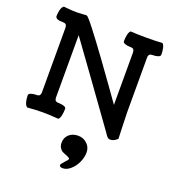

<svg xmlns="http://www.w3.org/2000/svg" viewBox="-180 -871 1197 1323"><g transform="rotate(20 418.5 -209.5)"><path d="M407.7 300.3Q407.7 292.5 429.4 269.3Q451.2 246.1 451.2 242.2Q451.2 235.4 442.4 230.5Q433.6 225.6 420.9 221.2Q408.2 216.8 395.3 210Q382.3 203.1 373.5 188.2Q364.7 173.3 364.7 151.9Q364.7 114.7 390.4 91.3Q416 67.9 456.5 67.9Q495.6 67.9 522.7 93.5Q549.8 119.1 549.8 156.2Q549.8 192.9 533.2 229.7Q516.6 266.6 488.5 291Q460.4 315.4 431.2 315.4Q407.7 315.4 407.7 300.3ZM59.6 -733.9Q67.9 -733.4 86.7 -731.4Q105.5 -729.5 121.1 -728.5Q136.7 -727.5 156.2 -727.5Q171.9 -727.5 194.8 -729.2Q217.8 -731 222.7 -731Q224.1 -731 226.1 -730.7Q228 -730.5 228.5 -730.5Q236.8 -730 290.5 -661.1Q344.2 -592.3 420.7 -486.8Q497.1 -381.3 539.1 -322.3Q581.1 -263.2 614.7 -215.8V-598.6Q614.7 -613.3 608.9 -621.3Q603 -629.4 584 -629.4Q561.5 -629.4 545.4 -635.3Q529.3 -641.1 529.3 -652.8Q529.3 -677.7 534.4 -700.4Q539.6 -723.1 550.3 -731Q594.2 -727.5 667 -727.5Q740.2 -727.5 782.7 -731Q793.5 -723.1 798.6 -700.4Q803.7 -677.7 803.7 -652.8Q803.7 -641.1 787.6 -635.3Q771.5 -629.4 749 -629.4Q738.3 -629.4 731.4 -626.7Q724.6 -624 721.9 -618.7Q719.2 -613.3 718.5 -609.1Q717.8 -605 717.8 -597.7V-202.1Q717.8 -168.5 720.9 -94.5Q724.1 -20.5 724.1 -6.8Q699.2 18.1 671.4 18.1Q665.5 18.1 660.4 16.1Q655.3 14.2 650.9 9.5Q646.5 4.9 643.8 1.7Q641.1 -1.5 636.2 -9Q631.3 -16.6 628.9 -20Q584.5 -82.5 403.3 -333.7Q222.2 -585 222.2 -584V-129.4Q222.2 -122.1 222.9 -117.9Q223.6 -113.8 226.3 -108.4Q229 -103 235.8 -100.3Q242.7 -97.7 253.4 -97.7Q275.9 -97.7 292 -91.8Q308.1 -85.9 308.1 -74.2Q308.1 -49.3 303 -25.9Q297.9 -2.4 287.1 5.4Q220.7 0 171.4 0Q125 0 59.6 5.4Q46.4 -2.4 40 -25.9Q33.7 -49.3 33.7 -74.2Q33.7 -85.9 49.8 -91.8Q65.9 -97.7 88.4 -97.7Q107.4 -97.7 113.3 -105.7Q119.1 -113.8 119.1 -128.4V-600.1Q119.1 -614.7 113.3 -622.8Q107.4 -630.9 88.4 -630.9Q33.7 -630.9 33.7 -656.2Q33.7 -680.2 40 -703.4Q46.4 -726.6 59.6 -733.9Z"/></g></svg>

Font: Coustard
Style: Regular
Weight: 400
Foundry: vernon adams
Version: Version 1.001